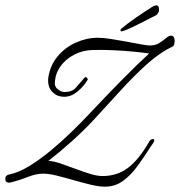

<svg xmlns="http://www.w3.org/2000/svg" viewBox="-120 -692 677 722"><path d="M274 10Q252 10 221 2.5Q190 -5 157 -14.5Q124 -24 94 -31.5Q64 -39 42 -39Q16 -39 -17 -26Q-50 -13 -84 -5Q-92 -5 -94 -7Q-100 -9 -100 -21Q-100 -33 -85 -36Q-50 -43 -10 -67.5Q30 -92 71 -126Q112 -160 149.5 -196.5Q187 -233 215 -263Q275 -327 334.5 -387.5Q394 -448 441 -491Q420 -494 385 -497.5Q350 -501 309.5 -503Q269 -505 229 -504Q191 -503 160 -487Q129 -471 109.5 -445.5Q90 -420 87 -390Q83 -368 96.5 -357Q110 -346 122 -346Q151 -346 165 -362Q179 -378 198 -400Q199 -402 202 -402Q206 -402 208.5 -398Q211 -394 209 -391Q194 -366 170.5 -347Q147 -328 121 -328Q96 -328 78.5 -344.5Q61 -361 61 -389Q61 -392 61 -395Q61 -398 62 -402Q69 -447 97 -480.5Q125 -514 165.5 -532Q206 -550 248 -550Q268 -550 297 -545.5Q326 -541 355.5 -535.5Q385 -530 409 -525.5Q433 -521 443 -521Q463 -521 476 -528.5Q489 -536 505 -549Q515 -558 523 -558Q532 -558 535 -549Q538 -540 536 -532Q536 -521 529 -517Q479 -493 430 -448.5Q381 -404 332 -350Q283 -296 233 -242Q194 -200 147.5 -158.5Q101 -117 62 -87Q82 -86 108.5 -77Q135 -68 164 -57Q193 -46 219.5 -38Q246 -30 266 -30Q320 -30 361 -60.5Q402 -91 442 -161Q447 -169 455 -169Q460 -169 460 -164Q460 -159 456 -154L449 -144Q424 -105 398.5 -69.5Q373 -34 343 -12Q313 10 274 10ZM338 -574Q333 -574 333 -578Q333 -581 336 -584Q357 -602 391 -625.5Q425 -649 452 -666Q458 -670 463 -671Q468 -672 470 -672Q472 -672 475 -668.5Q478 -665 478 -654Q478 -648 474.5 -643Q471 -638 469 -636Q466 -634 447 -624.5Q428 -615 404.5 -603Q381 -591 361.5 -582.5Q342 -574 338 -574Z"/></svg>

Font: Corinthia
Style: Regular
Weight: 400
Designer: Robert E. Leuschke
Foundry: Robert E. Leuschke
Version: Version 1.013; ttfautohint (v1.8.3)